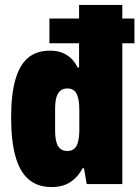

<svg xmlns="http://www.w3.org/2000/svg" viewBox="-20 -745 564 777"><path d="M188 12Q132 12 95.5 -19.5Q59 -51 42 -114Q25 -177 25 -270Q25 -362 42 -422Q59 -482 93.5 -511Q128 -540 182 -540Q211 -540 232 -531.5Q253 -523 268.5 -508Q284 -493 294 -472H300V-725H475V0H331L320 -64H314Q296 -29 265.5 -8.5Q235 12 188 12ZM253 -134Q271 -134 281.5 -144Q292 -154 296.5 -173.5Q301 -193 301 -221V-299Q301 -321 298.5 -337Q296 -353 290.5 -364.5Q285 -376 275.5 -381.5Q266 -387 253 -387Q235 -387 224 -377.5Q213 -368 208 -350Q203 -332 203 -303V-218Q203 -190 208 -171Q213 -152 224 -143Q235 -134 253 -134ZM180 -570V-670H524V-570Z"/></svg>

Font: Archivo Condensed Black
Style: Regular
Weight: 900
Width: 3
Designer: Hector Gatti
Foundry: Omnibus-Type
Version: Version 2.001